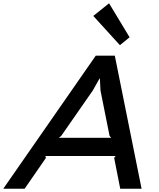

<svg xmlns="http://www.w3.org/2000/svg" viewBox="-74 -1149 966 1169"><path d="M715 -922 656 -874 494 -1052 590 -1129ZM788 0H658L621 -188L630 -199H202L206 -188L76 0H-54L509 -810H625ZM603 -310 593 -322 538 -597 534 -671H532L491 -598L299 -322L284 -310Z"/></svg>

Font: TypoPRO Sinkin Sans
Style: 500 Medium Italic
Weight: 500
Italic angle: -112°
Designer: Keith Bates
Foundry: K-Type
Version: Sinkin Sans (version 1.0)  by Keith Bates   •   © 2014   www